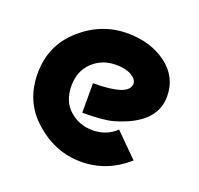

<svg xmlns="http://www.w3.org/2000/svg" viewBox="-103 -659 811 782"><g transform="rotate(20 303.0 -268.5)"><path d="M522.9 -68.4Q434.1 9.8 322.8 9.8Q210.9 9.8 122.1 -68.8Q34.2 -146 34.2 -268.6Q34.2 -390.6 122.6 -468.8Q210.9 -546.9 323.2 -546.9Q424.8 -546.9 493.7 -495.1Q562 -443.8 562 -359.4Q562 -240.7 394 -191.9Q352.1 -179.7 259.8 -179.7V-307.6Q415.5 -307.6 415.5 -361.8Q415.5 -380.9 390.6 -395.5Q365.2 -410.2 322.8 -410.2Q262.2 -410.2 221.2 -370.6Q180.7 -332 180.7 -268.6Q180.7 -202.6 221.2 -165.5Q263.7 -127 322.8 -127Q382.8 -127 424.3 -166.5Z"/></g></svg>

Font: New Shape
Style: Bold
Weight: 700
Designer: Wojciech Kalinowski "wmk69" (wmk69@o2.pl)
Foundry: Wojciech Kalinowski "wmk69" (wmk69@o2.pl)
Version: Version 2.1.1; 2021-05-14